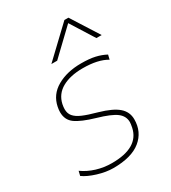

<svg xmlns="http://www.w3.org/2000/svg" viewBox="-179 -807 818 916"><g transform="rotate(-30 230.0 -349.5)"><path d="M323 -714H345L441 -563H412L331 -692L196 -563H164ZM16 -32 22 -57Q54 -34 94.5 -21.5Q135 -9 179 -9Q325 -9 346 -107Q350 -127 350 -136Q350 -169 322 -190.5Q294 -212 221 -233Q149 -254 117 -277Q85 -300 85 -343Q85 -356 88 -371Q100 -432 155 -463.5Q210 -495 288 -495Q333 -495 364 -488Q395 -481 421 -467L415 -442Q367 -471 283 -471Q214 -471 169.5 -446Q125 -421 114 -371Q111 -356 111 -344Q111 -321 124 -305.5Q137 -290 164.5 -278Q192 -266 243 -252Q313 -232 344 -205Q375 -178 375 -137Q375 -68 324 -26.5Q273 15 173 15Q133 15 87.5 1Q42 -13 16 -32Z"/></g></svg>

Font: Prompt Thin
Style: Italic
Weight: 250
Italic angle: -12°
Designer: Katatrad Team
Foundry: CadsonDemak
Version: Version 1.001